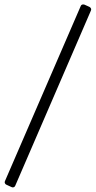

<svg xmlns="http://www.w3.org/2000/svg" viewBox="-40 -749 418 839"><path d="M-18.6 43C-19 44.4 -19.5 45.4 -19.5 46.9C-19.5 50.3 -17.6 55.7 -12.2 58.1L10.3 68.4C12.2 69.3 14.2 69.8 16.1 69.8C18.6 69.8 23.9 68.8 26.4 63L357.4 -703.1C357.9 -704.6 358.4 -706.1 358.4 -707.5C358.4 -710.9 356.9 -715.3 351.1 -718.8L330.6 -728C328.6 -729 326.7 -729.5 324.2 -729.5C321.8 -729.5 315.4 -729.5 313 -723.1Z"/></svg>

Font: QTS-Omar 
Style: Regular
Weight: 400
Designer: Mohammed Abd El khaliq
Foundry: QafType Studio
Version: Version 1.001